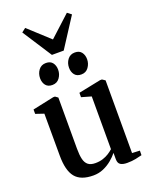

<svg xmlns="http://www.w3.org/2000/svg" viewBox="-181 -1090 934 1194"><g transform="rotate(-20 286.0 -493.0)"><path d="M448.5 9Q420.5 9 405 -0.8Q389.5 -10.5 389.5 -37V-79Q373 -58 348 -37.2Q323 -16.5 292 -3Q261 10.5 225 10.5Q142 10.5 105.8 -34Q69.5 -78.5 69.5 -178L69 -455L14.5 -473.5V-502.5L155.5 -532.5H167L185 -519.5V-181Q185 -139 191.5 -111.8Q198 -84.5 215 -71Q232 -57.5 263 -57.5Q290.5 -57.5 312.8 -64.8Q335 -72 352.5 -83.2Q370 -94.5 382.5 -106V-455L318 -473.5V-502.5L465.5 -532.5H478L497.5 -519.5V-38.5L548.5 -36L548 -6Q531 -1.5 506 3.8Q481 9 448.5 9ZM177 -605.5Q148 -605.5 133.5 -624.2Q119 -643 119 -670.5Q119 -701.5 136.5 -724.8Q154 -748 184.5 -748H185.5Q214.5 -748 228.8 -729.2Q243 -710.5 243 -683Q243 -653.5 225.8 -629.5Q208.5 -605.5 177.5 -605.5ZM368.5 -605.5Q339.5 -605.5 325 -624.2Q310.5 -643 310.5 -670.5Q310.5 -701.5 328 -724.8Q345.5 -748 376 -748H377Q406 -748 420.2 -729.2Q434.5 -710.5 434.5 -683Q434.5 -653.5 417.2 -629.5Q400 -605.5 369.5 -605.5ZM238 -782.5 112.5 -976.5 139 -997 277 -870.5 415 -997 441.5 -976.5 316 -782.5Z"/></g></svg>

Font: Merriweather 96pt SemiBold
Style: Regular
Weight: 600
Version: Version 2.100